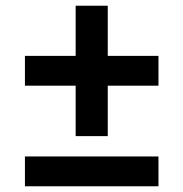

<svg xmlns="http://www.w3.org/2000/svg" viewBox="-20 -650 640 670"><path d="M244 -175V-351H67V-455H244V-630H356V-455H533V-351H356V-175ZM67 0V-104H533V0Z"/></svg>

Font: IBM Plex Sans Arabic SmBld
Style: Regular
Weight: 600
Designer: Mike Abbink, Paul van der Laan, Pieter van Rosmalen, Wael Morcos, Khajak Apelian
Foundry: Bold Monday
Version: Version 1.005